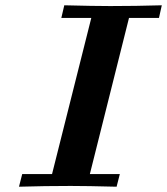

<svg xmlns="http://www.w3.org/2000/svg" viewBox="-20 -706 632 726"><path d="M51.8 0 64 -47.9H176.8L325.2 -638.2H211.9L223.1 -686Q335.9 -683.1 397 -683.1Q494.1 -683.1 591.8 -686L581.1 -638.2H467.8L319.8 -47.9H433.1L420.9 0Q308.1 -2.9 247.1 -2.9Q149.9 -2.9 51.8 0Z"/></svg>

Font: CMU Serif
Style: BoldItalic
Weight: 700
Italic angle: -14.04°
Version: Version 0.7.0